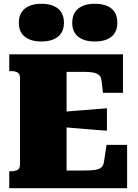

<svg xmlns="http://www.w3.org/2000/svg" viewBox="-20 -998 730 1018"><path d="M654 -230V0H29V-90H40Q59 -90 72.5 -97Q86 -104 86 -126V-585Q86 -607 72.5 -614Q59 -621 40 -621H29V-710H632V-506H526L518 -573Q516 -591 504.5 -600.5Q493 -610 473.5 -613.5Q454 -617 428 -617H333V-94H421Q450 -94 470 -95.5Q490 -97 503 -102Q516 -107 522.5 -116Q529 -125 531 -138L545 -230ZM312 -405Q351 -409 390.5 -411.5Q430 -414 469 -417.5Q508 -421 547 -424V-305Q508 -308 469 -311Q430 -314 390.5 -317.5Q351 -321 312 -324ZM319 -877Q319 -829 287.5 -803.5Q256 -778 199 -778Q144 -778 112 -803Q80 -828 80 -877Q80 -927 112 -952.5Q144 -978 199 -978Q256 -978 287.5 -952.5Q319 -927 319 -877ZM602 -877Q602 -829 571 -803.5Q540 -778 482 -778Q427 -778 395 -803Q363 -828 363 -877Q363 -927 395 -952.5Q427 -978 482 -978Q540 -978 571 -952.5Q602 -927 602 -877Z"/></svg>

Font: Roboto Serif Black
Style: Regular
Weight: 900
Designer: Greg Gazdowicz
Foundry: Commercial Type
Version: Version 1.008